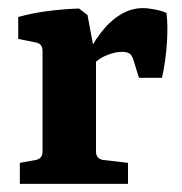

<svg xmlns="http://www.w3.org/2000/svg" viewBox="-20 -454 450 474"><path d="M188 -303Q206 -343 228.5 -372.5Q251 -402 277.5 -418Q304 -434 333 -434Q345 -434 363 -430.5Q381 -427 391 -422Q395 -391 392 -347Q389 -303 380 -262H323L310 -304Q306 -318 299.5 -322Q293 -326 280 -326Q264 -326 242 -317Q220 -308 200 -285ZM217 -305V-80Q217 -62 235 -59L296 -52V0H29V-52L68 -59Q85 -62 85 -80V-328Q85 -346 69 -349L25 -358V-412Q60 -422 100.5 -427Q141 -432 175 -433L196 -417Z"/></svg>

Font: Yrsa
Style: Regular
Weight: 400
Designer: Anna Giedrys (Yrsa+Rasa design), David Brezina (Yrsa art-direction, Rasa art-direction, design)
Foundry: Rosetta Type Foundry
Version: Version 2.004